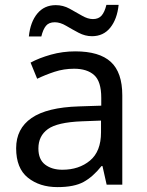

<svg xmlns="http://www.w3.org/2000/svg" viewBox="-20 -755 601 785"><path d="M288 -545Q386 -545 433 -502Q480 -459 480 -365V0H416L399 -76H395Q360 -32 321.5 -11Q283 10 215 10Q142 10 94 -28.5Q46 -67 46 -149Q46 -229 109 -272.5Q172 -316 303 -320L394 -323V-355Q394 -422 365 -448Q336 -474 283 -474Q241 -474 203 -461.5Q165 -449 132 -433L105 -499Q140 -518 188 -531.5Q236 -545 288 -545ZM314 -259Q214 -255 175.5 -227Q137 -199 137 -148Q137 -103 164.5 -82Q192 -61 235 -61Q303 -61 348 -98.5Q393 -136 393 -214V-262ZM98 -606Q104 -665 132.5 -699.5Q161 -734 208 -734Q238 -734 264.5 -719.5Q291 -705 315 -691Q339 -677 360 -677Q383 -677 395.5 -691.5Q408 -706 415 -735H465Q459 -677 431 -642Q403 -607 356 -607Q328 -607 301.5 -621Q275 -635 250.5 -649.5Q226 -664 204 -664Q180 -664 168 -649.5Q156 -635 149 -606Z"/></svg>

Font: Noto Sans Syriac Eastern
Style: Regular
Weight: 400
Designer: Patrick Giasson and the Monotype Design Team
Foundry: Monotype Imaging Inc.
Version: Version 3.001; ttfautohint (v1.8.4.7-5d5b)